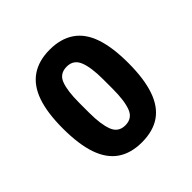

<svg xmlns="http://www.w3.org/2000/svg" viewBox="-112 -784 540 540"><g transform="rotate(-45 157.5 -514.0)"><path d="M157.2 -330Q113.5 -330 84.5 -350Q55.6 -370 41.4 -411Q27.3 -452 27.3 -515Q27.3 -577 41.4 -617.5Q55.6 -658 84.9 -678Q114.3 -698 158 -698Q201.6 -698 231 -678Q260.3 -658 274.1 -617.5Q287.9 -577 287.9 -515Q287.9 -452 273.7 -411Q259.6 -370 230.7 -350Q201.8 -330 157.2 -330ZM158 -396.8Q185.8 -396.8 195.5 -422.1Q205.3 -447.4 205.3 -494.4V-532.8Q205.3 -580.3 195.1 -605.4Q185 -630.4 158 -630.4Q129.9 -630.4 120.4 -605.7Q110.9 -580.9 110.9 -533.8V-494.4Q110.9 -448.4 120.6 -422.6Q130.3 -396.8 158 -396.8Z"/></g></svg>

Font: Archivo SemiBold Condensed
Style: Regular
Weight: 600
Width: 3
Version: Version 2.001